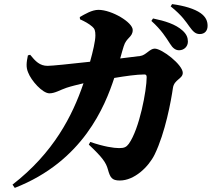

<svg xmlns="http://www.w3.org/2000/svg" viewBox="-20 -846 1040 936"><path d="M566 -561C573 -586 578 -605 583 -620C596 -664 627 -664 627 -700C627 -737 525 -798 460 -798C428 -798 394 -777 369 -763L370 -752C392 -742 413 -731 430 -716C442 -706 445 -695 445 -673C445 -646 433 -595 419 -545C320 -534 233 -525 212 -525C174 -525 153 -547 127 -579L116 -576C109 -542 106 -519 117 -493C132 -453 187 -391 221 -391C248 -391 274 -408 304 -418C328 -426 358 -433 387 -440C333 -281 241 -101 41 54L52 70C385 -60 492 -329 537 -466C591 -475 646 -483 684 -483C691 -483 695 -480 695 -470C695 -406 660 -218 608 -145C596 -129 586 -124 561 -124C535 -124 487 -131 420 -154L413 -141C480 -78 497 -53 506 -20C517 19 525 34 564 34C635 34 704 -32 734 -93C786 -200 814 -355 823 -417C829 -459 871 -461 871 -491C871 -530 770 -609 734 -609C710 -609 691 -576 663 -573ZM718 -744C767 -700 790 -662 808 -634C822 -611 836 -601 853 -601C878 -601 896 -620 896 -643C896 -662 890 -679 870 -697C836 -728 784 -744 726 -756ZM812 -815C868 -770 887 -739 903 -717C921 -692 933 -680 954 -680C978 -680 992 -696 992 -720C992 -744 983 -764 958 -782C928 -803 879 -818 819 -826Z"/></svg>

Font: Noto Serif CJK JP Black
Style: Regular
Weight: 900
Designer: Ryoko NISHIZUKA 西塚涼子 (kana & ideographs); Frank Grießhammer (Latin, Greek & Cyrillic); Wenlong ZHANG 张文龙 (bopomofo); San
Foundry: Adobe Systems Incorporated
Version: Version 1.001;PS 1.001;hotconv 16.6.54;makeotf.lib2.5.65590